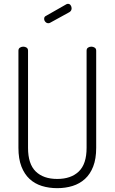

<svg xmlns="http://www.w3.org/2000/svg" viewBox="-20 -974 597 1000"><path d="M242 -856Q237 -853 232 -853Q223 -853 216.5 -860Q210 -867 210 -876Q210 -887 219 -891L326 -952Q330 -954 334 -954Q343 -954 348 -946.5Q353 -939 353 -931Q353 -918 342 -911ZM431 -710Q431 -721 438.5 -726Q446 -731 456 -731Q465 -731 473 -726Q481 -721 481 -710V-204Q481 -147 465.5 -107Q450 -67 422.5 -42Q395 -17 358 -5.5Q321 6 278 6Q235 6 198 -5.5Q161 -17 134 -42Q107 -67 91.5 -107Q76 -147 76 -204V-710Q76 -721 84 -726Q92 -731 101 -731Q111 -731 118.5 -726Q126 -721 126 -710V-204Q126 -120 166 -81Q206 -42 278 -42Q350 -42 390.5 -81Q431 -120 431 -204Z"/></svg>

Font: AkaAcidDosis
Style: Light
Weight: 300
Designer: Edgar Tolentino, Pablo Impallari, Igino Marini, Aka-Acid
Foundry: Edgar Tolentino, Pablo Impallari, Igino Marini, Aka-Acid
Version: Version 1.007